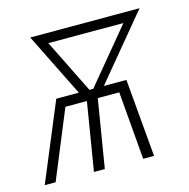

<svg xmlns="http://www.w3.org/2000/svg" viewBox="-90 -601 673 682"><g transform="rotate(-15 246.5 -260.0)"><path d="M-7 0 112 -286H195L79 -520H481L287 -286H370L395 0H355L334 -250H255L214 0H174L215 -250H136L33 0ZM234 -286H248L412 -484H136Z"/></g></svg>

Font: Iosevka Term Curly XLt Obl
Style: Regular
Weight: 200
Italic angle: -9°
Designer: Belleve Invis
Foundry: Belleve Invis
Version: Version 32.3.0